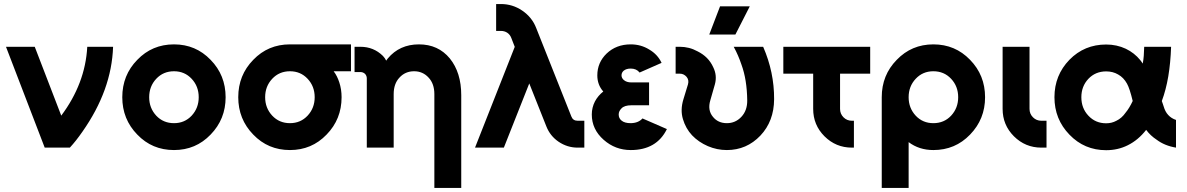

<svg xmlns="http://www.w3.org/2000/svg" viewBox="-20 -732 5887 952"><path d="M9.7 -500 201.7 0H326.3Q341.7 -16.7 357.2 -36.3Q372.7 -56 388.7 -79Q533.7 -285.3 540.7 -500H412.7Q407.7 -408 375.2 -322.7Q342.7 -237.3 283.7 -158.7L152.3 -500Z M842.7 -512Q734.3 -512 660.7 -435.3Q586.3 -359.5 586.3 -249.8Q586.3 -141 660.7 -64.7Q734.3 12 842.7 12Q950.7 12 1024.3 -64.7Q1098.7 -141.3 1098.7 -249.8Q1098.7 -359.3 1024.3 -435.3Q950.7 -512 842.7 -512ZM842.8 -378.7Q895.3 -378.7 930.3 -341.3Q965.3 -304 965.3 -249.9Q965.3 -196.3 930.3 -158.5Q895.3 -121.3 842.8 -121.3Q789.7 -121.3 754.7 -158.5Q719.7 -196.3 719.7 -249.9Q719.7 -304 754.7 -341.3Q789.7 -378.7 842.8 -378.7Z M1417.7 -512Q1309.3 -512 1235.7 -435.3Q1161.3 -359.3 1161.3 -250Q1161.3 -141 1235.7 -64.7Q1309.3 12 1417.7 12Q1525.7 12 1599.3 -64.7Q1673.7 -141 1673.7 -250Q1673.7 -289.3 1662.3 -323.7Q1657.3 -339 1650.5 -352.8Q1643.7 -366.7 1634.3 -378.7H1720.3V-512ZM1417.7 -378.7Q1470.3 -378.7 1505.3 -341.3Q1540.3 -304 1540.3 -250Q1540.3 -196.3 1505.3 -158.7Q1470.3 -121.3 1417.7 -121.3Q1364.7 -121.3 1329.7 -158.7Q1294.7 -196.3 1294.7 -250Q1294.7 -304 1329.7 -341.3Q1364.7 -378.7 1417.7 -378.7Z M2267 200V-260Q2267 -372.3 2210.3 -442.3Q2152.7 -512 2057.3 -512Q1961 -512 1902.7 -442Q1900.7 -439 1898.7 -436.5Q1896.7 -434 1895 -431.3Q1889 -443.7 1878.7 -454.7Q1832.7 -500 1767.3 -500H1738V-374.7H1767.3Q1780.3 -374.7 1790 -365.7Q1798.7 -356.3 1798.7 -343.3V0H1844.7H1914.7H1932V-265.3Q1932 -317 1960.7 -347.3Q1989.3 -378.7 2033.3 -378.7Q2076.3 -378.7 2105 -347.3Q2133.7 -317 2133.7 -265.3V200Z M2440 -712V-578.7H2463.7Q2481 -578.7 2494.7 -570Q2508.7 -560.7 2515 -544.3L2532.3 -499.7L2335.3 0H2478.3L2604.3 -318.3L2689 -105.3Q2707.7 -57.7 2750 -29Q2793.3 0 2844 0H2877.3V-133.3H2844Q2821 -133.3 2813 -154.3L2638.7 -593Q2618.3 -646.3 2569 -679.7Q2521.3 -712 2463.7 -712Z M3198.3 -323.3H3110.7Q3086.7 -323.3 3073 -335.3Q3061.7 -345.3 3061.7 -358.3Q3061.7 -372 3072.3 -381.3Q3085.3 -392 3107.3 -392Q3136 -392 3151.3 -372.3L3260.3 -420.3Q3250.7 -441 3235.3 -457.7Q3220 -474.3 3198.7 -486.7Q3157.7 -512 3107.3 -512Q3035.7 -512 2988 -466.7Q2941.7 -422 2941.7 -358.3Q2941.7 -311.3 2971.3 -278.3Q2945.3 -257.7 2930 -229.3Q2914.3 -198.7 2914.3 -164.3Q2914.3 -90.7 2973.3 -38.7Q3030.7 12 3107.3 12Q3235.7 12 3286.7 -92L3165.7 -144.7Q3145 -121.7 3107.3 -121.3Q3077 -121.3 3062 -134Q3047.7 -145.3 3047.7 -164.3Q3047.7 -173 3051.2 -180.3Q3054.7 -187.7 3061.3 -194.3Q3075.7 -210 3110.7 -210H3198.3Z M3330 -500V-366.7H3351.3Q3370.3 -366.7 3384.3 -351Q3397.3 -335.3 3391.3 -314L3368.7 -240Q3352.3 -187 3366.3 -141Q3373 -118.3 3384.3 -98.2Q3395.7 -78 3411.3 -61.3Q3443.7 -27.3 3490 -7.3Q3535.3 12 3584 12Q3682 12 3750.3 -59.7Q3817.7 -131 3818.3 -240Q3819 -374 3764 -500H3618Q3630 -478 3639.5 -455.8Q3649 -433.7 3656.3 -412Q3670 -374.7 3677.2 -330.3Q3684.3 -286 3685 -234.7Q3685.7 -184.3 3656 -152.7Q3626.7 -121.3 3584 -121.3Q3540.3 -121.3 3515 -152.7Q3487.3 -185.7 3502 -234.7L3524.7 -314Q3536.7 -358 3516.3 -399Q3504.3 -425.3 3485 -444.7Q3465.7 -464 3439 -477.3Q3417.7 -489 3395.8 -494.5Q3374 -500 3351.3 -500ZM3496.7 -560.7H3626.3L3697.7 -700.7H3550.3Z M3864 -500V-366.7H4012V-192Q4012 -112.3 4068 -56.3Q4124.4 0 4204 0H4214V-133.3H4204Q4179.3 -133.3 4162.3 -150.4Q4145.3 -167.6 4145.3 -192V-366.7H4294.7V-500Z M4607.8 -378.7Q4661 -378.7 4696 -341.3Q4731 -304 4731 -249.9Q4731 -196.3 4696 -158.5Q4661 -121.3 4607.8 -121.3Q4555.3 -121.3 4520.3 -158.5Q4485.3 -196.3 4485.3 -249.9Q4485.3 -304 4520.3 -341.3Q4555.3 -378.7 4607.8 -378.7ZM4608 -512Q4500 -512 4426.3 -435.3Q4352 -359.6 4352 -250V200H4485.3V-27.3Q4537.3 12 4608 12Q4716.3 12 4790 -64.7Q4864.3 -141.3 4864.3 -249.8Q4864.3 -359.3 4790 -435.3Q4716.3 -512 4608 -512Z M4951.3 -500V-192Q4951.3 -112.3 5007.3 -56.3Q5063.8 0 5143.3 0H5169V-133.3H5143.3Q5118.9 -133.3 5101.8 -150.4Q5084.7 -167.6 5084.7 -192V-500Z M5464.7 -511.3Q5356.7 -511.3 5282.7 -435.7Q5208.3 -359 5208.3 -250Q5208.3 -141 5282.7 -64.3Q5356.7 12.7 5464.7 12.7Q5523.3 12.7 5572.3 -12Q5624 -37.7 5663 -88Q5684.7 -59 5715 -39.3Q5754.7 -9.3 5811 0V-137.3Q5787.3 -145.3 5772.3 -162Q5757.3 -178 5749.7 -204.7Q5748.7 -208.3 5746.3 -215Q5744 -221.7 5740.7 -231Q5761.3 -286 5772.7 -353.3Q5784 -420.7 5786.7 -500H5653.3Q5652.7 -476.7 5651.2 -455.8Q5649.7 -435 5646 -416.7Q5643.3 -421.7 5640 -425.7Q5636.7 -429.7 5633.7 -434Q5604.7 -469.7 5562 -490.3Q5517 -511.3 5464.7 -511.3ZM5464.7 -378Q5498 -378 5524 -362.7Q5551.3 -347.7 5568 -317.3Q5581.3 -293.7 5596.3 -231.3Q5588.3 -214 5579.3 -199.2Q5570.3 -184.3 5561.3 -173.7Q5542.3 -146 5515 -133Q5492.3 -120.7 5464.7 -120.7Q5411.7 -120.7 5376.7 -158.3Q5341.7 -195.3 5341.7 -250Q5341.7 -304 5376.7 -341.3Q5411.7 -378 5464.7 -378Z"/></svg>

Font: Unageo Variable
Style: Regular
Weight: 300
Designer: Richard Sepsi
Foundry: Richard Sepsi
Version: Version 2.200